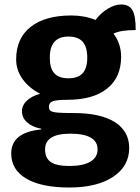

<svg xmlns="http://www.w3.org/2000/svg" viewBox="-20 -629 625 856"><path d="M556 31Q556 112 484 159.5Q412 207 289 207Q165 207 97.5 167.5Q30 128 30 55Q30 -39 164 -52V-55Q123 -63 100.5 -83.5Q78 -104 78 -133Q78 -160 100 -180.5Q122 -201 159 -211Q110 -236 81 -276Q52 -316 52 -364Q52 -458 116.5 -509Q181 -560 298 -560Q357 -560 406 -540Q429 -571 460.5 -590Q492 -609 520 -609Q556 -609 570.5 -583.5Q585 -558 585 -495Q517 -495 486 -479Q520 -434 520 -376Q520 -284 457.5 -234Q395 -184 279 -184Q232 -184 215 -177.5Q198 -171 198 -153Q198 -140 206 -134.5Q214 -129 236.5 -127Q259 -125 309 -125Q428 -125 492 -84.5Q556 -44 556 31ZM202 -372Q202 -325 222 -302.5Q242 -280 285 -280Q328 -280 348.5 -302.5Q369 -325 369 -372Q369 -420 348.5 -443Q328 -466 285 -466Q202 -466 202 -372ZM415 37Q415 -33 293 -33Q181 -33 181 37Q181 76 206.5 93.5Q232 111 289 111Q350 111 382.5 92Q415 73 415 37Z"/></svg>

Font: Krub
Style: Bold
Weight: 700
Version: Version 1.000; ttfautohint (v1.6)